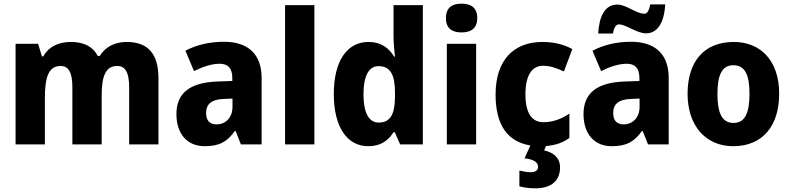

<svg xmlns="http://www.w3.org/2000/svg" viewBox="-20 -788 4314 1048"><path d="M671 -559C608 -559 555 -533 524 -482H514C489 -531 441 -559 367 -559C298 -559 244 -532 216 -480H209L188 -549H65V0H225V-252C225 -367 245 -428 311 -428C355 -428 375 -391 375 -312V0H535V-268C535 -373 557 -428 620 -428C664 -428 685 -392 685 -312V0H845V-359C845 -497 786 -559 671 -559Z M1203 -560C1121 -560 1050 -542 992 -511L1039 -400C1089 -425 1137 -440 1179 -440C1224 -440 1248 -416 1248 -363V-346L1164 -343C1019 -337 943 -282 943 -165C943 -57 1002 10 1097 10C1179 10 1220 -15 1262 -73H1266L1295 0H1408V-363C1408 -493 1333 -560 1203 -560ZM1204 -248 1249 -250V-204C1249 -146 1211 -109 1162 -109C1127 -109 1105 -128 1105 -171C1105 -218 1132 -246 1204 -248Z M1696 0V-760H1536V0Z M1990 10C2058 10 2098 -20 2128 -66H2135L2164 0H2288V-760H2128V-590C2128 -554 2132 -511 2136 -479H2131C2102 -528 2058 -559 1991 -559C1877 -559 1802 -459 1802 -275C1802 -92 1876 10 1990 10ZM2047 -119C1995 -119 1964 -169 1964 -274C1964 -375 1994 -427 2046 -427C2113 -427 2136 -377 2136 -280V-258C2135 -163 2110 -119 2047 -119Z M2499 -768C2448 -768 2414 -747 2414 -689C2414 -632 2449 -611 2499 -611C2549 -611 2585 -632 2585 -689C2585 -747 2550 -768 2499 -768ZM2579 -549H2419V0H2579Z M3037 125C3037 71 2997 43 2950 33L2960 9C3012 5 3052 -9 3088 -35V-168C3044 -138 2997 -121 2946 -121C2884 -121 2848 -169 2848 -273C2848 -376 2883 -429 2944 -429C2982 -429 3017 -417 3058 -398L3104 -520C3060 -544 3007 -559 2941 -559C2783 -559 2685 -459 2685 -272C2685 -102 2753 -14 2875 6L2843 76C2894 82 2917 98 2917 122C2917 143 2901 152 2877 152C2859 152 2836 148 2815 143V229C2837 235 2866 240 2901 240C2993 240 3037 196 3037 125Z M3611 -764H3529C3523 -728 3511 -713 3498 -713C3452 -713 3399 -763 3350 -763C3280 -763 3251 -698 3245 -605H3326C3331 -642 3346 -655 3357 -655C3398 -655 3454 -606 3507 -606C3563 -606 3605 -656 3611 -764ZM3425 -560C3343 -560 3272 -542 3214 -511L3261 -400C3311 -425 3359 -440 3401 -440C3446 -440 3470 -416 3470 -363V-346L3386 -343C3241 -337 3165 -282 3165 -165C3165 -57 3224 10 3319 10C3401 10 3442 -15 3484 -73H3488L3517 0H3630V-363C3630 -493 3555 -560 3425 -560ZM3426 -248 3471 -250V-204C3471 -146 3433 -109 3384 -109C3349 -109 3327 -128 3327 -171C3327 -218 3354 -246 3426 -248Z M4233 -276C4233 -458 4131 -559 3985 -559C3822 -559 3733 -451 3733 -276C3733 -105 3829 10 3982 10C4147 10 4233 -106 4233 -276ZM3896 -275C3896 -381 3922 -432 3983 -432C4046 -432 4071 -380 4071 -276C4071 -171 4046 -117 3984 -117C3921 -117 3896 -171 3896 -275Z"/></svg>

Font: Noto Sans Thai SemCond ExtBd
Style: Regular
Weight: 800
Width: 4
Designer: Monotype Design Team
Foundry: Monotype Imaging Inc.
Version: Version 2.002